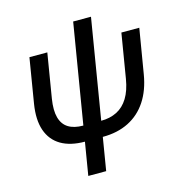

<svg xmlns="http://www.w3.org/2000/svg" viewBox="-124 -783 1038 1098"><g transform="rotate(-15 394.5 -233.5)"><path d="M296.4 9.8Q210.4 9.8 154.8 -22.9Q99.1 -55.7 77.1 -119.4Q55.2 -183.1 70.3 -275.4L113.8 -539.1H219.7L176.3 -276.4Q165.5 -209 177.5 -165.8Q189.5 -122.6 222.9 -102.1Q256.3 -81.5 309.6 -81.5H415.5Q468.8 -81.5 509.5 -102.1Q550.3 -122.6 576.9 -165.8Q603.5 -209 614.7 -276.4L658.2 -539.1H764.2L720.2 -275.4Q705.1 -184.1 663.1 -120.4Q621.1 -56.6 554.9 -23.4Q488.8 9.8 401.9 9.8ZM263.2 204.1 408.2 -671.4H513.7L369.1 204.1Z"/></g></svg>

Font: Inter 18pt Medium
Style: Italic
Weight: 500
Italic angle: -9.3988°
Designer: Rasmus Andersson
Foundry: rsms
Version: Version 4.001;git-66647c0bb